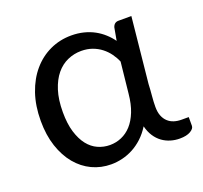

<svg xmlns="http://www.w3.org/2000/svg" viewBox="-97 -627 786 744"><g transform="rotate(-20 296.0 -255.0)"><path d="M411.5 -355Q404 -373 392.2 -389.2Q380.5 -405.5 364.2 -418.2Q348 -431 327.2 -438.5Q306.5 -446 281.5 -446Q252 -446 225.2 -434.2Q198.5 -422.5 178.2 -398Q158 -373.5 146 -336Q134 -298.5 134 -247Q134 -199 144.5 -164.8Q155 -130.5 172.5 -108.2Q190 -86 213.5 -75.5Q237 -65 263 -65Q288 -65 310.8 -74.8Q333.5 -84.5 351.5 -104.2Q369.5 -124 381.8 -154.8Q394 -185.5 398 -227.5ZM586 -62.5V-26.5Q586 -15 570 -5.5Q554 4 525.5 4Q506 4 487.8 -1.5Q469.5 -7 454 -18.2Q438.5 -29.5 427 -47Q415.5 -64.5 409.5 -88.5Q393.5 -63 374 -45Q354.5 -27 332.8 -15.5Q311 -4 288 1.5Q265 7 242 7Q200 7 163.5 -10.2Q127 -27.5 100 -60Q73 -92.5 57.5 -139Q42 -185.5 42 -244.5Q42 -306.5 59.2 -356.8Q76.5 -407 106.8 -442.2Q137 -477.5 177.8 -496.5Q218.5 -515.5 266 -515.5Q293 -515.5 316.8 -509.5Q340.5 -503.5 360.2 -492.8Q380 -482 396.2 -467.2Q412.5 -452.5 424.5 -435.5L434 -488Q440 -506.5 458 -506.5H511L483.5 -236Q482.5 -211.5 480.2 -187.8Q478 -164 478 -144Q478 -122 484 -106.8Q490 -91.5 500.8 -81.5Q511.5 -71.5 525.8 -67Q540 -62.5 556.5 -62.5Z"/></g></svg>

Font: Lato-Regular
Style: Regular
Weight: 400
Designer: Lukasz Dziedzic with Adam Twardoch and Botio Nikoltchev
Foundry: tyPoland Lukasz Dziedzic
Version: Version 2.015; 2015-08-06; http://www.latofonts.com/